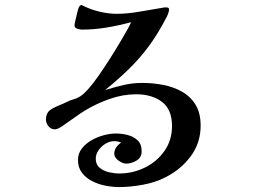

<svg xmlns="http://www.w3.org/2000/svg" viewBox="-20 -730 1040 778"><path d="M793 -221Q793 -151 753 -97Q713 -43 651 -12Q611 9 559.5 18.5Q508 28 462 28Q437 28 408 22.5Q379 17 353.5 4Q328 -9 312 -30Q296 -51 296 -82Q296 -108 311.5 -128Q327 -148 350.5 -161.5Q374 -175 400.5 -182Q427 -189 449 -189Q473 -189 497 -183Q521 -177 537.5 -161.5Q554 -146 554 -117Q554 -92 533.5 -79.5Q513 -67 491 -67Q477 -67 460 -79.5Q443 -92 443 -107Q443 -121 451 -133Q459 -145 471 -152Q458 -158 443 -158Q425 -158 408 -148Q391 -138 379.5 -121.5Q368 -105 368 -87Q368 -63 384 -50Q400 -37 422 -32Q444 -27 463 -27Q518 -27 567 -51Q616 -75 646.5 -118.5Q677 -162 677 -219Q677 -287 636 -317.5Q595 -348 532 -348Q478 -348 424 -329Q370 -310 324 -282Q303 -269 282.5 -254Q262 -239 241 -225Q236 -221 230.5 -217.5Q225 -214 219 -211Q211 -206 202 -206Q186 -206 176 -219Q166 -232 166 -247Q166 -258 170.5 -268Q175 -278 183 -284Q193 -291 203.5 -296Q214 -301 224 -305Q235 -309 244.5 -314Q254 -319 264 -323Q272 -326 281 -328.5Q290 -331 297 -335Q314 -343 336 -367.5Q358 -392 381.5 -426Q405 -460 427.5 -495.5Q450 -531 468 -561.5Q486 -592 496 -610Q500 -617 504 -624.5Q508 -632 511 -640Q463 -627 412.5 -618.5Q362 -610 312 -610Q305 -610 293.5 -613.5Q282 -617 282 -627Q282 -632 285.5 -647.5Q289 -663 293 -679Q297 -695 299 -699Q300 -702 303.5 -706Q307 -710 311 -710Q312 -710 314 -708Q345 -692 382 -683Q419 -674 454 -674Q496 -674 550 -683.5Q604 -693 647 -700Q649 -700 651 -700Q653 -700 654 -700Q665 -700 665 -692Q665 -684 660.5 -672.5Q656 -661 651 -653Q618 -590 582 -541.5Q546 -493 503.5 -451.5Q461 -410 406 -365Q444 -377 480.5 -385.5Q517 -394 557 -394Q599 -394 641 -386Q683 -378 717.5 -358.5Q752 -339 772.5 -305.5Q793 -272 793 -221Z"/></svg>

Font: Kaisei Decol
Style: Bold
Weight: 700
Designer: Font-Kai, 金井和夫
Foundry: KAZUO KANAI
Version: Version 5.003